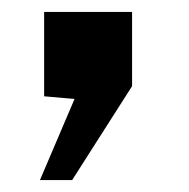

<svg xmlns="http://www.w3.org/2000/svg" viewBox="-20 -162 317 322"><path d="M47 140 105 4 54 -0.5V-142H201.5V-17.5L101 140Z"/></svg>

Font: Public Sans Thin
Style: Bold
Weight: 700
Version: Version 2.001